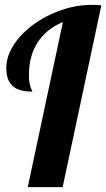

<svg xmlns="http://www.w3.org/2000/svg" viewBox="-20 -770 437 790"><path d="M238.8 -679.2Q171.4 -651.4 135.3 -596.2Q99.1 -541 99.1 -460.9Q99.1 -429.7 106 -411.1Q107.9 -404.8 110.8 -399.9Q112.8 -396.5 112.8 -393.1Q58.6 -393.1 33.7 -414.6Q5.9 -438 5.9 -490.2Q5.9 -522.9 20 -554.9Q34.2 -586.9 60.1 -616.7Q84.5 -645 118.4 -669.7Q152.3 -694.3 191.9 -712.4Q274.9 -750 356.9 -750Q379.4 -750 397 -748L237.8 0H94.2Z"/></svg>

Font: Pattaya
Style: Regular
Weight: 400
Designer: Pablo Impallari / Thai characters Designed by Thanarat Vachiruckul and Suppakit Chalermlarp
Foundry: Pablo Impallari
Version: Version 2.001